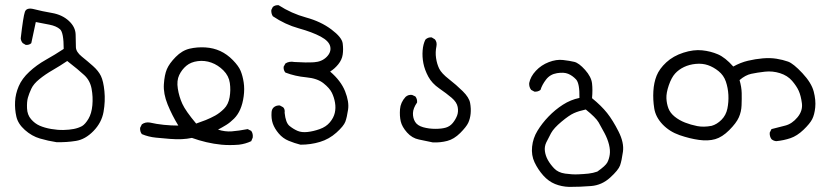

<svg xmlns="http://www.w3.org/2000/svg" viewBox="-20 -444 3188 746"><path d="M199.2 108.4Q167 103.5 135.3 94.2Q103.5 85 76.7 61Q49.8 37.1 43.5 8.8Q37.1 -19.5 38.6 -49.3Q40 -79.1 52.7 -108.9Q65.4 -138.7 93.8 -165Q122.1 -191.4 157.7 -211.4Q193.4 -231.4 227.5 -253.9Q227.5 -317.4 213.4 -330.1Q199.2 -342.8 172.4 -348.1Q145.5 -353.5 119.1 -358.4L101.6 -276.4Q93.8 -268.6 80.1 -269.5L68.4 -276.4Q61.5 -284.2 60.5 -294.9Q70.3 -379.9 76.7 -397.9Q83 -416 112.8 -408.2Q142.6 -400.4 182.1 -393.6Q221.7 -386.7 247.6 -362.8Q273.4 -338.9 273.9 -309.1Q274.4 -279.3 274.9 -260.7Q275.4 -242.2 297.9 -224.1Q320.3 -206.1 341.3 -187.5Q362.3 -168.9 372.1 -148.9Q381.8 -128.9 385.7 -89.8Q389.6 -50.8 382.3 -9.3Q375 32.2 343.3 64.9Q311.5 97.7 274.9 103.5Q238.3 109.4 199.2 108.4ZM298.8 45.9Q311.5 38.1 323.7 17.6Q335.9 -2.9 338.9 -35.2Q341.8 -67.4 335.9 -99.1Q330.1 -130.9 307.6 -151.9Q285.2 -172.9 241.2 -207Q213.9 -188.5 185.1 -171.9Q156.2 -155.3 133.3 -136.7Q110.4 -118.2 101.6 -99.1Q92.8 -80.1 88.4 -64.5Q84 -48.8 85 -23.4Q85.9 2 100.6 19Q115.2 36.1 134.3 44.4Q153.3 52.7 178.7 57.1Q204.1 61.5 226.6 61Q249 60.5 266.6 57.1Q284.2 53.7 298.8 45.9Z M840.8 118.2Q810.5 115.2 781.7 108.4Q752.9 101.6 725.6 91.8Q707 95.7 686.5 96.7Q666 97.7 640.6 95.7Q615.2 93.8 585.9 90.8Q556.6 87.9 531.2 77.1Q523.4 67.4 524.4 52.7L531.2 39.1Q544.9 29.3 562.5 32.2Q587.9 38.1 616.2 41Q644.5 43.9 672.9 43.9Q648.4 3.9 631.3 -38.1Q614.3 -80.1 616.7 -116.7Q619.1 -153.3 628.4 -175.3Q637.7 -197.3 662.6 -222.7Q687.5 -248 716.8 -254.9Q746.1 -261.7 777.8 -259.8Q809.6 -257.8 835.9 -245.6Q862.3 -233.4 884.8 -210.4Q907.2 -187.5 915 -168.5Q922.9 -149.4 926.8 -124Q930.7 -98.6 926.8 -69.8Q922.9 -41 913.6 -19.5Q904.3 2 889.2 17.1Q874 32.2 858.9 41.5Q843.8 50.8 827.1 59.6Q854.5 68.4 880.4 66.4Q906.2 64.5 942.4 57.6L956.1 64.5Q963.9 75.2 961.9 90.8L956.1 104.5Q933.6 115.2 908.2 118.2Q872.1 121.1 840.8 118.2ZM779.3 22.5Q798.8 14.6 816.4 4.9Q834 -4.9 850.6 -21.5Q867.2 -38.1 872.1 -65.9Q877 -93.8 873 -121.6Q869.1 -149.4 848.1 -170.4Q827.1 -191.4 801.3 -200.7Q775.4 -210 748.5 -206.5Q721.7 -203.1 704.1 -188.5Q686.5 -173.8 676.3 -152.3Q666 -130.9 670.9 -99.6Q675.8 -68.4 688.5 -40.5Q701.2 -12.7 742.2 36.1Z M1147.5 118.2Q1124 112.3 1101.6 103Q1079.1 93.8 1063 74.7Q1046.9 55.7 1040 36.1Q1033.2 16.6 1035.2 -8.8Q1036.1 -19.5 1043 -26.4Q1052.7 -35.2 1067.4 -34.2L1080.1 -27.3Q1087.9 -19.5 1085.9 -5.9Q1089.8 33.2 1105 45.4Q1120.1 57.6 1136.2 64.5Q1152.3 71.3 1174.8 68.8Q1197.3 66.4 1222.2 57.6Q1247.1 48.8 1261.7 31.2Q1276.4 13.7 1280.8 -5.4Q1285.2 -24.4 1281.7 -44.9Q1278.3 -65.4 1269.5 -83.5Q1260.7 -101.6 1236.8 -120.6Q1212.9 -139.6 1169.9 -143.6Q1127 -147.5 1088.9 -162.1Q1081.1 -170.9 1082 -184.6L1088.9 -197.3Q1103.5 -207 1124 -203.1Q1169.9 -200.2 1200.2 -202.1Q1230.5 -204.1 1249 -222.7Q1267.6 -241.2 1263.2 -262.7Q1258.8 -284.2 1226.1 -301.8Q1193.4 -319.3 1140.6 -334Q1087.9 -348.6 1040 -380.9Q1033.2 -391.6 1034.2 -405.3L1040 -417Q1048.8 -424.8 1062.5 -423.8Q1112.3 -391.6 1169.4 -376Q1226.6 -360.4 1267.6 -329.6Q1308.6 -298.8 1311.5 -275.4Q1314.5 -252 1311.5 -231.9Q1308.6 -211.9 1294.4 -194.3Q1280.3 -176.8 1262.7 -166Q1304.7 -129.9 1320.8 -89.4Q1336.9 -48.8 1332.5 -18.6Q1328.1 11.7 1321.8 28.8Q1315.4 45.9 1287.1 71.3Q1258.8 96.7 1223.1 107.4Q1187.5 118.2 1147.5 118.2Z M1662.1 109.4Q1634.8 103.5 1607.9 98.1Q1581.1 92.8 1561.5 70.8Q1542 48.8 1537.1 27.8Q1532.2 6.8 1534.2 -19.5Q1536.1 -45.9 1555.7 -67.4Q1566.4 -77.1 1581.1 -75.2L1593.8 -69.3Q1601.6 -59.6 1600.6 -45.9Q1585 -23.4 1584.5 -4.4Q1584 14.6 1592.8 29.3Q1601.6 43.9 1624 50.3Q1646.5 56.6 1671.4 56.6Q1696.3 56.6 1712.4 51.8Q1728.5 46.9 1739.3 33.7Q1750 20.5 1755.9 5.4Q1761.7 -9.8 1758.3 -28.3Q1754.9 -46.9 1734.9 -64Q1714.8 -81.1 1686.5 -100.6Q1658.2 -120.1 1644 -146.5Q1629.9 -172.9 1625 -198.2Q1620.1 -223.6 1622.1 -248Q1624 -272.5 1632.8 -290Q1642.6 -299.8 1657.2 -298.8L1669.9 -291Q1678.7 -280.3 1675.8 -264.6Q1670.9 -241.2 1674.3 -218.3Q1677.7 -195.3 1686.5 -177.2Q1695.3 -159.2 1724.1 -136.7Q1752.9 -114.3 1777.8 -89.8Q1802.7 -65.4 1806.6 -43.9Q1810.5 -22.5 1808.6 -2.4Q1806.6 17.6 1799.3 33.2Q1792 48.8 1768.1 72.8Q1744.1 96.7 1717.8 103.5Q1691.4 110.4 1662.1 109.4Z M2191.4 282.2Q2162.1 281.2 2136.7 271Q2111.3 260.7 2090.8 237.8Q2070.3 214.8 2057.1 187Q2043.9 159.2 2047.4 126Q2050.8 92.8 2068.4 64Q2085.9 35.2 2111.3 8.8Q2136.7 -17.6 2167 -37.1Q2197.3 -56.6 2231.4 -63.5Q2232.4 -120.1 2218.3 -135.3Q2204.1 -150.4 2187.5 -157.2Q2170.9 -164.1 2144 -159.7Q2117.2 -155.3 2101.6 -134.8Q2085.9 -114.3 2080.1 -94.7Q2070.3 -86.9 2056.6 -87.9L2043.9 -94.7Q2035.2 -105.5 2036.1 -121.1Q2041 -146.5 2062 -168.9Q2083 -191.4 2112.3 -202.6Q2141.6 -213.9 2167.5 -210.9Q2193.4 -208 2211.4 -203.6Q2229.5 -199.2 2253.4 -172.4Q2277.3 -145.5 2280.3 -120.1Q2283.2 -94.7 2280.3 -62.5Q2316.4 -33.2 2338.9 -4.9Q2361.3 23.4 2383.3 66.9Q2405.3 110.4 2400.4 145.5Q2395.5 180.7 2389.2 198.7Q2382.8 216.8 2350.6 246.1Q2318.4 275.4 2276.9 278.8Q2235.4 282.2 2191.4 282.2ZM2300.8 222.7Q2333 200.2 2339.8 187Q2346.7 173.8 2349.1 156.7Q2351.6 139.6 2346.2 117.7Q2340.8 95.7 2328.6 72.8Q2316.4 49.8 2305.7 31.2Q2294.9 12.7 2255.9 -18.6Q2228.5 -12.7 2210 -4.4Q2191.4 3.9 2161.6 28.8Q2131.8 53.7 2121.1 73.2Q2110.4 92.8 2102.5 109.4Q2094.7 126 2097.2 143.6Q2099.6 161.1 2108.4 177.2Q2117.2 193.4 2132.8 210Q2148.4 226.6 2175.8 230.5Q2203.1 234.4 2226.1 233.4Q2249 232.4 2266.6 230.5Q2284.2 228.5 2300.8 222.7Z M2996.1 104.5Q2985.4 103.5 2977.5 96.7Q2969.7 85.9 2970.7 71.3L2977.5 57.6Q3004.9 50.8 3031.2 43.9Q3057.6 37.1 3078.6 11.7Q3099.6 -13.7 3095.7 -43Q3091.8 -72.3 3083.5 -90.8Q3075.2 -109.4 3057.6 -129.9Q3040 -150.4 3010.7 -159.7Q2981.4 -168.9 2951.7 -165.5Q2921.9 -162.1 2898.9 -157.2Q2876 -152.3 2853.5 -132.8Q2861.3 -105.5 2861.8 -82.5Q2862.3 -59.6 2861.3 -34.7Q2860.4 -9.8 2850.6 12.2Q2840.8 34.2 2813.5 61.5Q2786.1 88.9 2758.8 96.7Q2731.4 104.5 2695.8 99.6Q2660.2 94.7 2620.6 81.1Q2581.1 67.4 2554.2 39.1Q2527.3 10.7 2522 -22.9Q2516.6 -56.6 2518.6 -89.8Q2520.5 -123 2531.2 -149.9Q2542 -176.8 2568.8 -201.7Q2595.7 -226.6 2635.3 -239.3Q2674.8 -252 2708 -248.5Q2741.2 -245.1 2769.5 -232.9Q2797.9 -220.7 2829.1 -185.5Q2857.4 -201.2 2886.2 -208Q2915 -214.8 2943.8 -217.3Q2972.7 -219.7 2997.1 -215.8Q3021.5 -211.9 3042 -204.6Q3062.5 -197.3 3097.7 -159.7Q3132.8 -122.1 3141.6 -88.4Q3150.4 -54.7 3147.5 -26.4Q3144.5 2 3135.7 19Q3127 36.1 3102.1 60.1Q3077.1 84 3051.3 92.8Q3025.4 101.6 2996.1 104.5ZM2745.1 44.9Q2765.6 39.1 2783.2 21.5Q2800.8 3.9 2806.2 -22Q2811.5 -47.9 2810.1 -75.2Q2808.6 -102.5 2800.3 -127Q2792 -151.4 2772 -167.5Q2752 -183.6 2730.5 -190.9Q2709 -198.2 2683.6 -195.8Q2658.2 -193.4 2637.7 -183.6Q2617.2 -173.8 2603 -158.2Q2588.9 -142.6 2578.6 -112.8Q2568.4 -83 2569.3 -62Q2570.3 -41 2577.1 -22.9Q2584 -4.9 2601.6 9.3Q2619.1 23.4 2641.6 32.2Q2664.1 41 2689 45.9Q2713.9 50.8 2745.1 44.9Z"/></svg>

Font: NaikaiFont
Style: Regular
Weight: 400
Version: Version 1.67